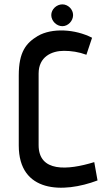

<svg xmlns="http://www.w3.org/2000/svg" viewBox="-20 -850 472 880"><path d="M412 -107C289 -69 157 -60 157 -185V-513C157 -590 217 -617 273 -617C306 -617 341 -612 376 -599L402 -677C324 -717 218 -723 153 -685C100 -653 66 -613 66 -504V-183C66 34 269 37 427 -23ZM266 -730C292 -730 315 -754 315 -781C315 -807 292 -830 266 -830C239 -830 215 -807 215 -781C215 -754 239 -730 266 -730Z"/></svg>

Font: Advent Pro
Style: SemiBold
Weight: 600
Designer: Andreas Kalpakidis
Foundry: Andreas Kalpakidis
Version: Version 2.002 2008